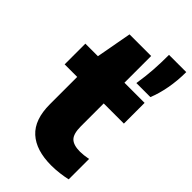

<svg xmlns="http://www.w3.org/2000/svg" viewBox="-247 -885 973 973"><g transform="rotate(45 239.0 -399.0)"><path d="M328 10.5Q219 10.5 161.5 -41.8Q104 -94 104 -204V-400H14V-548.5H104L139 -740H294V-548.5H438.5V-400H294V-236.5Q294 -182.5 314.5 -162.2Q335 -142 382 -142Q405.5 -142 440.5 -148.5V-2.5Q417 3 386.8 6.8Q356.5 10.5 328 10.5ZM338 -590Q347 -647 350.5 -698Q354 -749 354 -808H477.5Q477.5 -747 467 -690.2Q456.5 -633.5 438.5 -590Z"/></g></svg>

Font: Encode Sans Semi Expanded ExtraBold
Style: Regular
Weight: 800
Width: 6
Designer: Multiple Designers
Foundry: Impallari Type
Version: Version 3.000; ttfautohint (v1.8.3) -l 8 -r 50 -G 200 -x 14 